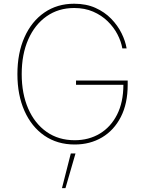

<svg xmlns="http://www.w3.org/2000/svg" viewBox="-20 -757 779 1019"><path d="M629.3 -500Q622.9 -537.3 603.2 -575.1Q583.5 -612.9 551 -644.5Q518.5 -676.1 474.1 -695.3Q429.7 -714.5 373.6 -714.5Q290.1 -714.5 227.5 -670.6Q164.8 -626.8 130 -547.8Q95.2 -468.8 95.2 -363.6Q95.2 -259.9 129.6 -180.8Q164.1 -101.6 227.3 -57.2Q290.5 -12.8 376.4 -12.8Q451.3 -12.8 509.6 -47.8Q567.8 -82.7 601.2 -148.4Q634.6 -214.1 634.9 -306.8H383.5V-329.5H657.7V-306.8Q657.7 -207.4 621.4 -136.5Q585.2 -65.7 521.7 -27.9Q458.1 9.9 376.4 9.9Q284.1 9.9 215.7 -37.1Q147.4 -84.2 109.9 -168.3Q72.4 -252.5 72.4 -363.6Q72.4 -475.5 110.1 -559.7Q147.7 -643.8 215.6 -690.5Q283.4 -737.2 373.6 -737.2Q437.5 -737.2 486.5 -715.2Q535.5 -693.2 570.1 -657.5Q604.8 -621.8 625.2 -580.4Q645.6 -539.1 652 -500ZM308.9 241.5 355.8 57.5H380.7L327.4 241.5Z"/></svg>

Font: Inter Thin BETA
Style: Regular
Weight: 100
Designer: Rasmus Andersson
Foundry: rsms
Version: Version 3.011;git-f93a4a705